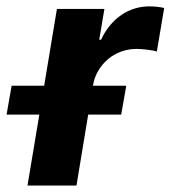

<svg xmlns="http://www.w3.org/2000/svg" viewBox="-70 -573 527 593"><path d="M-34.1 -308.2H66.4L105.8 -545.5H252.5L236.5 -450.3H242.2Q253.9 -475.9 270.1 -495Q286.2 -514.2 305.4 -527.2Q324.6 -540.1 346.2 -546.7Q367.9 -553.3 390.6 -553.3Q403.8 -553.3 415.3 -552Q426.8 -550.8 437.1 -548.3L414.4 -413.7Q409.8 -415.5 402.3 -416.9Q394.9 -418.3 386.4 -419.4Q377.8 -420.5 368.8 -421.2Q359.7 -421.9 351.6 -421.9Q326.3 -421.9 303.8 -413.5Q281.2 -405.2 263.3 -390.1Q245.4 -375 233.3 -354.2Q221.2 -333.5 217 -308.6V-308.2H320L304.3 -219.1H202.4L166.2 0H14.9L51.5 -219.1H-49.7Z"/></svg>

Font: Inter P
Style: Bold Italic
Weight: 700
Italic angle: 9.39999°
Designer: Rasmus Andersson
Foundry: rsms
Version: Version 3.018;git-588b23468